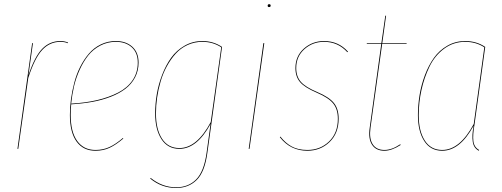

<svg xmlns="http://www.w3.org/2000/svg" viewBox="-20 -728 2457 939"><path d="M275.9 -527.3Q294.9 -527.3 313 -520L311.5 -516.6Q296.4 -523.4 275.4 -523.4Q223.6 -523.4 186.8 -484.1Q149.9 -444.8 118.2 -346.7L69.3 0H65.4L137.2 -517.1H141.1L119.1 -359.9Q149.4 -451.2 186.3 -489.3Q223.1 -527.3 275.9 -527.3Z M657.7 -421.9Q657.7 -381.8 640.4 -349.1Q623 -316.4 593.3 -293.7Q563.5 -271 521.2 -254.6Q479 -238.3 431.4 -229.7Q383.8 -221.2 328.1 -217.8Q325.7 -187.5 325.7 -166Q325.7 -83 357.4 -38.8Q389.2 5.4 446.8 5.4Q484.4 5.4 515.1 -8.8Q545.9 -22.9 581.1 -53.2L583 -50.3Q546.9 -19.5 515.9 -5.1Q484.9 9.3 446.8 9.3Q387.2 9.3 354.5 -35.6Q321.8 -80.6 321.8 -165.5Q321.8 -203.6 327.1 -243.2Q332.5 -282.7 343.3 -324Q354 -365.2 372.3 -401.4Q390.6 -437.5 414.8 -465.8Q439 -494.1 472.9 -510.7Q506.8 -527.3 546.9 -527.3Q596.2 -527.3 627 -499.5Q657.7 -471.7 657.7 -421.9ZM546.9 -523.4Q505.4 -523.4 470.5 -505.1Q435.5 -486.8 411.6 -456.8Q387.7 -426.8 369.6 -386.7Q351.6 -346.7 342 -305.7Q332.5 -264.6 328.1 -221.2Q397.9 -225.1 455.3 -238.5Q512.7 -252 558.1 -275.4Q603.5 -298.8 628.7 -336.2Q653.8 -373.5 653.8 -421.9Q653.8 -470.2 624.3 -496.8Q594.7 -523.4 546.9 -523.4Z M969.7 -527.3Q1023.4 -527.3 1065.9 -498.5L994.1 20Q981.4 113.3 941.9 152.3Q902.3 191.4 841.3 191.4Q770.5 191.4 714.8 145.5L716.8 142.1Q773.9 188 841.3 188Q900.9 188 939.2 149.7Q977.5 111.3 990.2 20L1009.8 -122.1Q943.4 0 857.4 0Q800.3 0 769.5 -47.4Q738.8 -94.7 738.8 -173.3Q738.8 -219.7 746.8 -267.3Q754.9 -314.9 772.9 -362.1Q791 -409.2 817.1 -445.6Q843.3 -481.9 882.8 -504.6Q922.4 -527.3 969.7 -527.3ZM969.7 -523.4Q930.7 -523.4 897 -507.8Q863.3 -492.2 838.9 -465.1Q814.5 -438 795.7 -403.3Q776.9 -368.7 765.4 -329.1Q753.9 -289.6 748.3 -250.2Q742.7 -210.9 742.7 -173.3Q742.7 -96.2 772.2 -50Q801.8 -3.9 857.4 -3.9Q942.9 -3.9 1010.7 -130.9L1062 -496.6Q1021.5 -523.4 969.7 -523.4Z M1295.9 -693.4Q1289.1 -693.4 1289.1 -700.2Q1289.1 -707.5 1296.4 -707.5Q1303.7 -707.5 1303.7 -700.7Q1303.7 -693.4 1295.9 -693.4ZM1272.5 -517.1 1200.2 0H1196.3L1268.1 -517.1Z M1564.5 -527.3Q1635.7 -527.3 1682.1 -475.1L1678.7 -472.7Q1633.3 -523.4 1564.5 -523.4Q1509.3 -523.4 1469 -487.8Q1428.7 -452.1 1428.7 -395Q1428.7 -354 1451.2 -328.1Q1473.6 -302.2 1531.7 -277.8Q1589.4 -253.4 1612.8 -224.6Q1636.2 -195.8 1636.2 -147.5Q1636.2 -76.2 1591.8 -33.4Q1547.4 9.3 1483.4 9.3Q1399.9 9.3 1348.6 -57.1L1351.1 -60.1Q1375.5 -28.8 1406.5 -11.7Q1437.5 5.4 1483.4 5.4Q1545.9 5.4 1589.1 -35.9Q1632.3 -77.1 1632.3 -147Q1632.3 -193.8 1609.6 -221.9Q1586.9 -250 1529.8 -274.4Q1470.2 -299.8 1447.5 -326.4Q1424.8 -353 1424.8 -395Q1424.8 -453.6 1466.3 -490.5Q1507.8 -527.3 1564.5 -527.3Z M1849.1 -513.7 1792 -103.5Q1784.7 -50.8 1802.7 -22.7Q1820.8 5.4 1859.9 5.4Q1896.5 5.4 1937.5 -22.5L1939.5 -19Q1895.5 9.3 1859.9 9.3Q1818.8 9.3 1799.6 -20Q1780.3 -49.3 1788.1 -103.5L1844.7 -513.7H1773.9V-517.1H1845.2L1864.3 -650.9L1868.2 -651.4L1849.6 -517.1H1968.8L1968.3 -513.7Z M2254.9 -527.3Q2310.5 -527.3 2353 -498.5L2300.8 -120.1Q2291.5 -67.9 2295.2 -37.8Q2298.8 -7.8 2323.2 5.4L2321.8 9.3Q2296.4 -3.9 2292 -35.2Q2287.6 -66.4 2295.4 -106.9Q2295.4 -108.9 2295.7 -110.1Q2295.9 -111.3 2295.9 -112.8Q2229.5 9.3 2142.6 9.3Q2085.4 9.3 2054.7 -38.3Q2023.9 -85.9 2023.9 -164.6Q2023.9 -213.9 2032 -263.2Q2040 -312.5 2058.1 -360.6Q2076.2 -408.7 2102.3 -445.3Q2128.4 -481.9 2168 -504.6Q2207.5 -527.3 2254.9 -527.3ZM2254.9 -523.4Q2197.3 -523.4 2151.9 -489.7Q2106.4 -456.1 2080.3 -401.9Q2054.2 -347.7 2041 -286.9Q2027.8 -226.1 2027.8 -164.6Q2027.8 -87.4 2057.4 -41Q2086.9 5.4 2142.6 5.4Q2229 5.4 2296.9 -121.6L2348.6 -496.6Q2308.1 -523.4 2254.9 -523.4Z"/></svg>

Font: Fira Sans Compressed Four
Style: Italic
Weight: 100
Width: 3
Italic angle: -8°
Designer: Carrois Corporate & Edenspiekermann AG
Foundry: Carrois Corporate GbR & Edenspiekermann AG
Version: Version 4.203;PS 004.203;hotconv 1.0.88;makeotf.lib2.5.64775